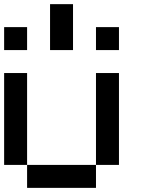

<svg xmlns="http://www.w3.org/2000/svg" viewBox="-20 -909 707 929"><path d="M111.1 -111.1H0V-555.6H111.1ZM555.6 -111.1H444.4V-555.6H555.6ZM444.4 0H111.1V-111.1H444.4ZM111.1 -666.7H0V-777.8H111.1ZM555.6 -666.7H444.4V-777.8H555.6ZM333.3 -666.7H222.2V-888.9H333.3Z"/></svg>

Font: Pixeloid Sans
Style: Regular
Weight: 400
Designer: GGBotNet
Foundry: GGBotNet
Version: 0.5